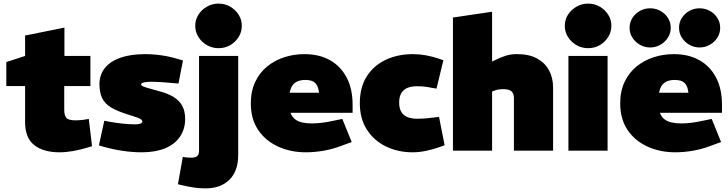

<svg xmlns="http://www.w3.org/2000/svg" viewBox="-20 -835 4036 1064"><path d="M309 9Q222 9 170.5 -30.5Q119 -70 119 -159V-358H15V-491L119 -525V-638L337 -682V-525H481V-358H336V-226Q336 -197 347 -182.5Q358 -168 400 -168Q410 -168 420.5 -169Q431 -170 442 -171L472 -176L490 -25L468 -18Q425 -5 385 2Q345 9 309 9Z M765 9Q714 9 660 1Q606 -7 553 -22L528 -29L558 -166L582 -161Q623 -154 659 -150Q695 -146 729 -146Q748 -146 758.5 -150Q769 -154 769 -162Q769 -168 762.5 -173Q756 -178 739.5 -184Q723 -190 694 -199Q631 -218 595.5 -239.5Q560 -261 545.5 -292.5Q531 -324 531 -372Q533 -425 563.5 -461Q594 -497 650 -516Q706 -535 784 -535Q830 -535 877.5 -528Q925 -521 980 -504L994 -500L969 -372L945 -374Q905 -378 874 -380Q843 -382 823 -382Q795 -382 778.5 -378.5Q762 -375 762 -368Q762 -363 767.5 -359Q773 -355 793.5 -349Q814 -343 857 -331Q909 -318 942 -297.5Q975 -277 990.5 -247.5Q1006 -218 1006 -177Q1006 -119 977 -77Q948 -35 894.5 -13Q841 9 765 9Z M1118 209Q1084 209 1053 204Q1022 199 991 192L966 186L993 35L1001 36Q1009 37 1019 38Q1029 39 1040 39Q1060 39 1071.5 31Q1083 23 1083 1V-525H1300V24Q1300 113 1251.5 161Q1203 209 1118 209ZM1191 -568Q1156 -568 1126.5 -585Q1097 -602 1079.5 -630Q1062 -658 1062 -692Q1062 -726 1079.5 -753.5Q1097 -781 1126.5 -798Q1156 -815 1191 -815Q1227 -815 1256 -798Q1285 -781 1302.5 -753.5Q1320 -726 1320 -692Q1320 -658 1302.5 -630Q1285 -602 1256 -585Q1227 -568 1191 -568Z M1675 9Q1591 9 1521.5 -22.5Q1452 -54 1411 -114.5Q1370 -175 1370 -262Q1370 -330 1394.5 -381.5Q1419 -433 1461 -467Q1503 -501 1556 -518Q1609 -535 1667 -535Q1750 -535 1809.5 -501Q1869 -467 1901.5 -404.5Q1934 -342 1934 -255V-210H1590Q1598 -188 1614 -175Q1630 -162 1654 -156.5Q1678 -151 1709 -151Q1734 -151 1763 -154.5Q1792 -158 1824 -165L1877 -176L1929 -48L1872 -27Q1822 -8 1772 0.5Q1722 9 1675 9ZM1585 -321H1748Q1744 -358 1727 -375Q1710 -392 1672 -392Q1650 -392 1632 -385.5Q1614 -379 1602.5 -364Q1591 -349 1585 -321Z M2266 9Q2186 9 2119.5 -23Q2053 -55 2013.5 -116Q1974 -177 1974 -263Q1974 -352 2013 -412.5Q2052 -473 2118.5 -504Q2185 -535 2269 -535Q2304 -535 2340 -528.5Q2376 -522 2412 -510L2437 -501L2399 -344L2369 -349Q2350 -353 2331.5 -355Q2313 -357 2290 -357Q2260 -357 2238 -348Q2216 -339 2204 -319Q2192 -299 2192 -267Q2192 -234 2204.5 -214Q2217 -194 2239.5 -185.5Q2262 -177 2291 -177Q2307 -177 2326.5 -178Q2346 -179 2377 -183L2413 -187L2444 -30L2413 -19Q2376 -6 2338.5 1.5Q2301 9 2266 9Z M2490 0V-738L2707 -770V-494L2726 -503Q2755 -518 2785.5 -527Q2816 -536 2847 -535Q2913 -535 2957 -510.5Q3001 -486 3023 -444.5Q3045 -403 3045 -350V0H2828V-292Q2828 -315 2815.5 -328Q2803 -341 2767 -341Q2756 -341 2746 -339.5Q2736 -338 2727 -335L2707 -328V0Z M3130 0V-525H3347V0ZM3239 -568Q3204 -568 3174.5 -585Q3145 -602 3127.5 -630Q3110 -658 3110 -692Q3110 -726 3127.5 -753.5Q3145 -781 3174.5 -798Q3204 -815 3239 -815Q3275 -815 3304 -798Q3333 -781 3350.5 -753.5Q3368 -726 3368 -692Q3368 -658 3350.5 -630Q3333 -602 3304 -585Q3275 -568 3239 -568Z M3722 9Q3638 9 3568.5 -22.5Q3499 -54 3458 -114.5Q3417 -175 3417 -262Q3417 -330 3441.5 -381.5Q3466 -433 3508 -467Q3550 -501 3603 -518Q3656 -535 3714 -535Q3797 -535 3856.5 -501Q3916 -467 3948.5 -404.5Q3981 -342 3981 -255V-210H3637Q3645 -188 3661 -175Q3677 -162 3701 -156.5Q3725 -151 3756 -151Q3781 -151 3810 -154.5Q3839 -158 3871 -165L3924 -176L3976 -48L3919 -27Q3869 -8 3819 0.5Q3769 9 3722 9ZM3632 -321H3795Q3791 -358 3774 -375Q3757 -392 3719 -392Q3697 -392 3679 -385.5Q3661 -379 3649.5 -364Q3638 -349 3632 -321ZM3583 -572Q3552 -572 3526 -587Q3500 -602 3484.5 -626.5Q3469 -651 3469 -681Q3469 -711 3484.5 -735.5Q3500 -760 3526 -774.5Q3552 -789 3583 -789Q3614 -789 3640 -774.5Q3666 -760 3681.5 -735.5Q3697 -711 3697 -681Q3697 -651 3681.5 -626.5Q3666 -602 3640 -587Q3614 -572 3583 -572ZM3857 -572Q3826 -572 3800 -587Q3774 -602 3758.5 -626.5Q3743 -651 3743 -681Q3743 -711 3758.5 -735.5Q3774 -760 3800 -774.5Q3826 -789 3857 -789Q3888 -789 3914 -774.5Q3940 -760 3955.5 -735.5Q3971 -711 3971 -681Q3971 -651 3955.5 -626.5Q3940 -602 3914 -587Q3888 -572 3857 -572Z"/></svg>

Font: REM Black
Style: Regular
Weight: 900
Designer: Octavio Pardo
Foundry: Ashler Design
Version: Version 1.005;gftools[0.9.28]